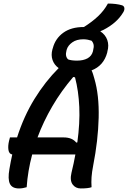

<svg xmlns="http://www.w3.org/2000/svg" viewBox="-20 -1053 720 1080"><path d="M130 0Q120 3 109 5Q98 7 87 7Q48 7 35.5 -19.5Q23 -46 33 -102Q40 -144 49 -184Q31 -187 27.5 -209.5Q24 -232 31 -261L36 -280H76Q114 -399 174 -496.5Q234 -594 310 -670Q285 -688 275.5 -715.5Q266 -743 275 -776L277 -782Q291 -836 335.5 -868.5Q380 -901 451 -901H452Q498 -930 531.5 -961.5Q565 -993 587 -1033Q610 -1033 630.5 -1030.5Q651 -1028 667 -1023Q678 -1019 679.5 -1008Q681 -997 674 -985Q655 -953 627 -928.5Q599 -904 562 -885Q552 -880 544 -877Q573 -858 583.5 -828Q594 -798 584 -763L583 -757Q563 -683 495 -657Q500 -647 503.5 -635.5Q507 -624 511 -610Q538 -518 535 -391Q532 -264 504 -121Q497 -85 495 -57Q493 -29 495 0Q477 7 434 7Q405 7 388.5 -15.5Q372 -38 382 -81Q395 -134 404 -184H161Q136 -90 130 0ZM448 -832Q411 -832 387 -815Q363 -798 356 -776L354 -769Q345 -736 363 -719Q381 -712 413 -712Q449 -712 472.5 -725Q496 -738 503 -765L504 -771Q509 -789 506.5 -801.5Q504 -814 495 -824Q486 -827 474.5 -829.5Q463 -832 448 -832ZM338 -280Q386 -280 409 -251L415 -252Q430 -360 426 -451Q422 -542 402 -618L392 -620Q325 -542 274.5 -455.5Q224 -369 191 -280Z"/></svg>

Font: Recursive Mn Csl St Med
Style: Italic
Weight: 500
Italic angle: -15°
Monospace: yes
Version: Version 1.079;hotconv 1.0.112;makeotfexe 2.5.65598; ttfautoh